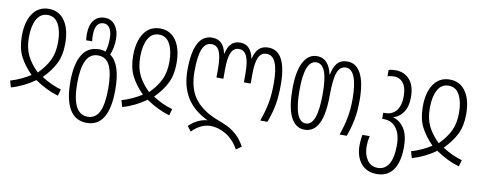

<svg xmlns="http://www.w3.org/2000/svg" viewBox="-66 -863 3554 1420"><g transform="rotate(10 1711.0 -153.5)"><path d="M15 30Q54 19 93.5 0.5Q133 -18 164 -38Q106 -96 74.5 -158Q43 -220 43 -310Q43 -418 86 -480Q129 -542 206 -542Q283 -542 326 -480Q369 -418 369 -310Q369 -220 337.5 -158Q306 -96 248 -38Q323 10 396 30L382 79Q293 53 206 -7Q122 53 29 79ZM315 -311Q315 -394 287.5 -445Q260 -496 206 -496Q151 -496 123.5 -445Q96 -394 96 -311Q96 -231 123 -175Q150 -119 206 -64Q261 -119 288 -175.5Q315 -232 315 -311Z M455 -39Q455 -172 497 -242Q539 -312 625 -312Q652 -312 672 -303Q687 -341 687 -407Q687 -452 670.5 -479.5Q654 -507 624 -507Q559 -507 559 -407Q559 -382 562 -361H517Q514 -381 514 -409Q514 -475 544 -512Q574 -549 624 -549Q675 -549 704 -509.5Q733 -470 733 -410Q733 -339 710 -288Q793 -231 793 -37Q793 240 626 240Q541 240 498 168.5Q455 97 455 -39ZM740 -38Q740 -150 713 -208Q686 -266 624 -266Q564 -266 535.5 -208.5Q507 -151 507 -38Q507 194 625 194Q684 194 712 137.5Q740 81 740 -38Z M851 30Q890 19 929.5 0.5Q969 -18 1000 -38Q942 -96 910.5 -158Q879 -220 879 -310Q879 -418 922 -480Q965 -542 1042 -542Q1119 -542 1162 -480Q1205 -418 1205 -310Q1205 -220 1173.5 -158Q1142 -96 1084 -38Q1159 10 1232 30L1218 79Q1129 53 1042 -7Q958 53 865 79ZM1151 -311Q1151 -394 1123.5 -445Q1096 -496 1042 -496Q987 -496 959.5 -445Q932 -394 932 -311Q932 -231 959 -175Q986 -119 1042 -64Q1097 -119 1124 -175.5Q1151 -232 1151 -311Z M1534 103Q1498 103 1462 120.5Q1426 138 1396 170L1367 133Q1394 105 1430 87Q1466 69 1504 66Q1396 15 1344.5 -69Q1293 -153 1293 -274Q1293 -542 1433 -542Q1518 -542 1538 -442H1541Q1550 -487 1574.5 -514.5Q1599 -542 1643 -542Q1686 -542 1710.5 -514.5Q1735 -487 1744 -442H1747Q1756 -487 1782 -514.5Q1808 -542 1854 -542Q1925 -542 1958.5 -476Q1992 -410 1992 -287Q1992 -202 1981 -138.5Q1970 -75 1942 0H1888Q1915 -75 1927 -140Q1939 -205 1939 -287Q1939 -389 1917.5 -441.5Q1896 -494 1849 -494Q1808 -494 1789.5 -453Q1771 -412 1771 -327V-257H1720V-327Q1720 -411 1701 -452.5Q1682 -494 1642 -494Q1602 -494 1584 -453Q1566 -412 1566 -327V-257H1514V-327Q1514 -412 1495.5 -453Q1477 -494 1436 -494Q1389 -494 1367.5 -440Q1346 -386 1346 -273Q1346 -151 1398 -77Q1450 -3 1558 43Q1618 65 1653 82Q1688 99 1723.5 130.5Q1759 162 1787 214L1748 242Q1706 169 1648 136Q1590 103 1534 103Z M2082 -274Q2082 -403 2118 -472.5Q2154 -542 2221 -542Q2308 -542 2334 -423H2336Q2346 -479 2372 -510.5Q2398 -542 2448 -542Q2515 -542 2550.5 -474Q2586 -406 2586 -275Q2586 -195 2574.5 -132.5Q2563 -70 2538 0H2484Q2509 -71 2521 -136Q2533 -201 2533 -274Q2533 -382 2510.5 -439Q2488 -496 2445 -496Q2400 -496 2381 -444Q2362 -392 2362 -274Q2362 10 2222 10Q2154 10 2118 -60.5Q2082 -131 2082 -274ZM2309 -274Q2309 -389 2287.5 -442.5Q2266 -496 2223 -496Q2135 -496 2135 -273Q2135 -37 2223 -37Q2309 -37 2309 -274Z M2643 52Q2643 8 2651 -27H2705Q2696 13 2696 50Q2696 112 2724 153Q2752 194 2804 194Q2858 194 2886.5 146Q2915 98 2915 7Q2915 -79 2880 -124Q2845 -169 2788 -169H2774V-215H2789Q2842 -215 2872 -253Q2902 -291 2902 -360Q2902 -426 2876 -459.5Q2850 -493 2805 -493Q2783 -493 2758 -486V-533Q2779 -540 2809 -540Q2876 -540 2916 -494.5Q2956 -449 2956 -363Q2956 -293 2927 -250Q2898 -207 2850 -195Q2904 -180 2936.5 -130Q2969 -80 2969 8Q2969 121 2927 180.5Q2885 240 2805 240Q2728 240 2685.5 188.5Q2643 137 2643 52Z M3026 30Q3065 19 3104.5 0.5Q3144 -18 3175 -38Q3117 -96 3085.5 -158Q3054 -220 3054 -310Q3054 -418 3097 -480Q3140 -542 3217 -542Q3294 -542 3337 -480Q3380 -418 3380 -310Q3380 -220 3348.5 -158Q3317 -96 3259 -38Q3334 10 3407 30L3393 79Q3304 53 3217 -7Q3133 53 3040 79ZM3326 -311Q3326 -394 3298.5 -445Q3271 -496 3217 -496Q3162 -496 3134.5 -445Q3107 -394 3107 -311Q3107 -231 3134 -175Q3161 -119 3217 -64Q3272 -119 3299 -175.5Q3326 -232 3326 -311Z"/></g></svg>

Font: Noto Sans Georgian Light Cond
Style: Regular
Weight: 300
Width: 3
Designer: Monotype Design team
Foundry: Monotype Imaging Inc.
Version: Version 1.000